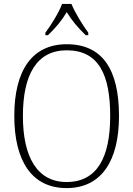

<svg xmlns="http://www.w3.org/2000/svg" viewBox="-20 -951 682 981"><path d="M212 -784V-771H225C268 -813 294 -844 321 -889C349 -844 375 -813 418 -771H431V-784C403 -822 363 -886 345 -931H297C281 -886 240 -822 212 -784ZM320 10C501 10 588 -133 588 -358C588 -594 505 -725 321 -725C144 -725 53 -591 53 -359C53 -131 141 10 320 10ZM320 -21C170 -21 97 -149 97 -358C97 -570 168 -694 321 -694C484 -694 543 -570 543 -358C543 -148 477 -21 320 -21Z"/></svg>

Font: Noto Serif Devanagari SemiCondensed ExtraLight
Style: Regular
Weight: 200
Width: 4
Designer: Universal Thirst, Indian Type Foundry and the Monotype Design Team
Foundry: Monotype Imaging Inc.
Version: Version 2.004